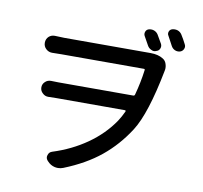

<svg xmlns="http://www.w3.org/2000/svg" viewBox="-95 -957 1191 1124"><g transform="rotate(10 500.0 -395.0)"><path d="M789.1 -755.9Q795.9 -742.2 790 -728Q784.2 -713.9 768.6 -710Q762.7 -707 755.9 -707Q747.1 -707 738.3 -711.9Q723.6 -718.8 715.8 -733.4Q703.1 -757.8 687.5 -784.2Q680.7 -795.9 685.5 -809.6Q690.4 -823.2 704.1 -827.1Q710.9 -829.1 718.8 -829.1Q727.5 -829.1 735.4 -826.2Q751 -820.3 759.8 -806.6Q775.4 -780.3 789.1 -755.9ZM225.6 -692.4H700.2Q715.8 -692.4 727.5 -692.4Q733.4 -692.4 738.3 -692.4Q784.2 -692.4 813.5 -673.8Q830.1 -664.1 835.9 -644.5Q839.8 -632.8 839.8 -621.1Q839.8 -613.3 837.9 -604.5Q787.1 -341.8 719.7 -236.3Q655.3 -135.7 567.4 -64Q479.5 7.8 351.6 58.6Q336.9 64.5 321.3 64.5Q311.5 64.5 301.8 62.5Q276.4 56.6 258.8 37.1L255.9 34.2Q246.1 23.4 246.1 11.7Q246.1 6.8 248 1Q252.9 -17.6 271.5 -23.4Q382.8 -58.6 472.7 -121.6Q562.5 -184.6 620.1 -269.5Q638.7 -297.9 653.3 -330.1Q654.3 -333 652.8 -335Q651.4 -336.9 648.4 -336.9H240.2Q214.8 -336.9 194.3 -335.9Q193.4 -335.9 192.4 -335.9Q172.9 -335.9 159.2 -349.6Q143.6 -363.3 143.6 -383.8Q143.6 -404.3 159.2 -418Q172.9 -430.7 192.4 -430.7Q193.4 -430.7 194.3 -430.7Q217.8 -429.7 237.3 -429.7H681.6Q689.5 -429.7 691.4 -437.5Q711.9 -512.7 721.7 -587.9Q722.7 -594.7 715.8 -594.7H225.6Q200.2 -594.7 171.9 -593.8Q170.9 -593.8 169.9 -593.8Q149.4 -593.8 133.8 -608.4Q118.2 -623 118.2 -644.5Q118.2 -667 133.8 -681.6Q148.4 -694.3 167 -694.3Q169.9 -694.3 171.9 -694.3Q202.1 -692.4 225.6 -692.4ZM824.2 -809.6Q819.3 -816.4 819.3 -824.2Q819.3 -829.1 821.3 -835Q826.2 -847.7 839.8 -851.6Q847.7 -853.5 854.5 -853.5Q863.3 -853.5 872.1 -850.6Q887.7 -844.7 896.5 -831.1Q912.1 -806.6 926.8 -777.3Q930.7 -770.5 930.7 -762.7Q930.7 -756.8 927.7 -750Q921.9 -736.3 907.2 -731.4Q900.4 -729.5 893.6 -729.5Q884.8 -729.5 876 -733.4Q861.3 -740.2 853.5 -754.9Q839.8 -782.2 824.2 -809.6Z"/></g></svg>

Font: Gen Jyuu Gothic Medium
Style: Regular
Weight: 500
Designer: [Source Han Sans]
Ryoko NISHIZUKA  (kana & ideographs); Paul D. Hunt (Latin, Greek & Cyrillic); Wenlong ZHANG  (bopomofo
Version: Version 1.002.20150607